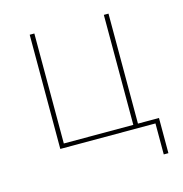

<svg xmlns="http://www.w3.org/2000/svg" viewBox="-99 -607 798 838"><g transform="rotate(-15 300.0 -188.0)"><path d="M539 0H109V-516H130V-19H444V-516H465V-19H560V140H539Z"/></g></svg>

Font: IBM Plex Mono Thin
Style: Regular
Weight: 100
Monospace: yes
Designer: Mike Abbink, Paul van der Laan, Pieter van Rosmalen
Foundry: Bold Monday
Version: Version 2.3